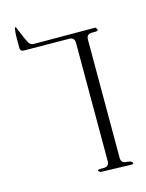

<svg xmlns="http://www.w3.org/2000/svg" viewBox="-124 -937 749 987"><g transform="rotate(-15 250.0 -443.5)"><path d="M67.4 -734.4Q49.8 -734.4 48.8 -752V-816.4L49.8 -833L51.8 -853.5Q57.6 -870.1 62.5 -852.5L86.9 -794.9L100.6 -767.6Q109.4 -753.9 126 -753.9L453.1 -752.9Q473.6 -732.4 444.3 -732.4H429.7Q400.4 -732.4 400.4 -704.1V-74.2Q400.4 -44.9 429.7 -44.9L451.2 -41Q473.6 -24.4 445.3 -24.4L286.1 -29.3Q263.7 -44.9 292 -44.9H307.6Q336.9 -44.9 336.9 -73.2V-703.1Q336.9 -732.4 307.6 -732.4Z"/></g></svg>

Font: B2 Hana
Style: Regular
Weight: 500
Version: 2020-08-05; (max)